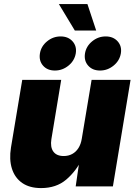

<svg xmlns="http://www.w3.org/2000/svg" viewBox="-20 -937 679 965"><path d="M186.5 8.3Q128.9 8.3 91.8 -17.3Q54.7 -43 40 -89.1Q25.4 -135.3 35.2 -195.8L91.8 -535.6H287.6L238.3 -237.8Q231.9 -197.8 248 -175.3Q264.2 -152.8 300.3 -152.8Q324.2 -152.8 343 -163.1Q361.8 -173.3 374.3 -192.9Q386.7 -212.4 391.1 -240.2L440.4 -535.6H636.2L547.4 0H360.4L380.9 -140.6H393.6Q362.8 -76.7 312.7 -34.2Q262.7 8.3 186.5 8.3ZM482.9 -582.5Q444.8 -582.5 423.1 -607.2Q401.4 -631.8 407.2 -668.5Q413.1 -704.6 443.1 -729.2Q473.1 -753.9 511.2 -753.9Q549.3 -753.9 571.3 -729.2Q593.3 -704.6 587.4 -668.5Q581.1 -631.8 550.8 -607.2Q520.5 -582.5 482.9 -582.5ZM255.9 -582.5Q217.8 -582.5 196.3 -607.2Q174.8 -631.8 180.7 -668.5Q186.5 -704.6 216.6 -729.2Q246.6 -753.9 284.7 -753.9Q322.8 -753.9 344.7 -729.2Q366.7 -704.6 360.8 -668.5Q354.5 -631.8 324.2 -607.2Q293.9 -582.5 255.9 -582.5ZM356 -783.7 275.9 -916.5H419.4L463.4 -783.7Z"/></svg>

Font: Inter 20pt Black
Style: Italic
Weight: 900
Italic angle: -9.3988°
Version: Version 4.001;git-66647c0bb